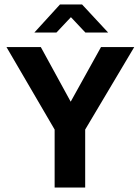

<svg xmlns="http://www.w3.org/2000/svg" viewBox="-20 -841 627 861"><path d="M163 -630 297 -385 433 -630H582L362 -260V0H225V-260L9 -630ZM249 -821H348L465 -695H363L298 -764L233 -695H134Z"/></svg>

Font: Mukta
Style: Bold
Weight: 700
Designer: Girish Dalvi and Yashodeep Gholap
Foundry: Ek Type
Version: Version 2.538;PS 1.002;hotconv 16.6.51;makeotf.lib2.5.65220;